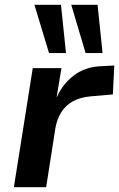

<svg xmlns="http://www.w3.org/2000/svg" viewBox="-20 -783 498 803"><path d="M38 0 117 -498H237L217 -377H218Q242 -432 289 -467.5Q336 -503 400 -506L458 -509L452 -388L358 -380Q315 -376 284.5 -359Q254 -342 236.5 -314Q219 -286 212 -249L173 0ZM338 -561 278 -763H388L409 -561ZM185 -561 124 -763H235L256 -561Z"/></svg>

Font: Nunito Sans 8pt
Style: Bold Italic
Weight: 700
Italic angle: -9°
Version: Version 3.101;gftools[0.9.27]